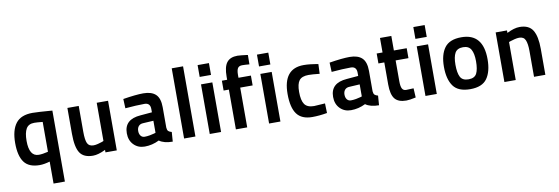

<svg xmlns="http://www.w3.org/2000/svg" viewBox="-63 -1202 5533 1902"><g transform="rotate(-10 2703.5 -250.5)"><path d="M249 11Q140 11 93 -53Q46 -117 46 -246Q46 -375 98 -443Q150 -511 267 -511Q292 -511 341.5 -508Q391 -505 428 -502L465 -499V215H351V-6Q293 11 249 11ZM267 -411Q209 -411 185 -369.5Q161 -328 161 -247Q161 -91 257 -91Q276 -91 299.5 -94.5Q323 -98 337 -102L351 -105V-405Q294 -411 267 -411Z M911 -499H1025V0H911V-25Q837 11 785 11Q691 11 653.5 -47Q616 -105 616 -238V-499H730V-239Q730 -157 746 -123Q762 -89 808 -89Q827 -89 852.5 -95.5Q878 -102 895 -108L911 -115Z M1547 -342V-136Q1549 -111 1559.5 -101Q1570 -91 1593 -85L1586 11Q1499 11 1451 -24Q1381 11 1305 11Q1239 11 1195.5 -33Q1152 -77 1152 -149Q1152 -289 1316 -301L1433 -311V-343Q1433 -406 1375 -406Q1335 -406 1286.5 -403.5Q1238 -401 1209 -398L1181 -396L1177 -490Q1307 -511 1381 -511Q1464 -511 1505.5 -471.5Q1547 -432 1547 -342ZM1433 -226 1329 -220Q1299 -219 1283 -200.5Q1267 -182 1267 -152Q1267 -122 1281.5 -103.5Q1296 -85 1321 -85Q1345 -85 1373 -90Q1401 -95 1417 -100L1433 -105Z M1702 0V-706H1816V0Z M1960 0V-499H2074V0ZM1960 -574V-693H2074V-574Z M2337 -400V0H2223V-400H2170V-499H2223V-530Q2223 -629 2257 -672.5Q2291 -716 2365 -716Q2380 -716 2405.5 -713Q2431 -710 2449 -708L2468 -705L2467 -611Q2425 -615 2394 -615Q2362 -615 2349.5 -594.5Q2337 -574 2337 -529V-499H2462V-400Z M2557 0V-499H2671V0ZM2557 -574V-693H2671V-574Z M2994 -511Q3025 -511 3061.5 -507Q3098 -503 3119 -499L3140 -495L3136 -398Q3063 -406 3025 -406Q2958 -406 2931 -371.5Q2904 -337 2904 -256Q2904 -171 2931 -132Q2958 -93 3026 -93L3137 -100L3140 -3Q3060 11 2991 11Q2884 11 2836 -54Q2788 -119 2788 -256Q2788 -511 2994 -511Z M3622 -342V-136Q3624 -111 3634.5 -101Q3645 -91 3668 -85L3661 11Q3574 11 3526 -24Q3456 11 3380 11Q3314 11 3270.5 -33Q3227 -77 3227 -149Q3227 -289 3391 -301L3508 -311V-343Q3508 -406 3450 -406Q3410 -406 3361.5 -403.5Q3313 -401 3284 -398L3256 -396L3252 -490Q3382 -511 3456 -511Q3539 -511 3580.5 -471.5Q3622 -432 3622 -342ZM3508 -226 3404 -220Q3374 -219 3358 -200.5Q3342 -182 3342 -152Q3342 -122 3356.5 -103.5Q3371 -85 3396 -85Q3420 -85 3448 -90Q3476 -95 3492 -100L3508 -105Z M4029 -398H3900V-189Q3900 -137 3912 -114.5Q3924 -92 3952 -92L4027 -95L4032 -2Q3971 12 3936 12Q3856 12 3821 -31.5Q3786 -75 3786 -176V-398H3727V-498H3786V-644H3900V-498H4029Z M4130 0V-499H4244V0ZM4130 -574V-693H4244V-574Z M4580 -511Q4799 -511 4799 -252Q4799 -128 4749.5 -58.5Q4700 11 4580 11Q4459 11 4409.5 -58Q4360 -127 4360 -252Q4360 -374 4410.5 -442.5Q4461 -511 4580 -511ZM4683 -252Q4683 -329 4660 -370Q4637 -411 4580 -411Q4521 -411 4498.5 -371Q4476 -331 4476 -252Q4476 -170 4497.5 -129Q4519 -88 4580 -88Q4641 -88 4662 -129.5Q4683 -171 4683 -252Z M5038 0H4924V-499H5038V-474Q5111 -511 5166 -511Q5260 -511 5298 -449Q5336 -387 5336 -261V0H5222V-260Q5222 -332 5206 -369.5Q5190 -407 5144 -407Q5124 -407 5097.5 -400.5Q5071 -394 5054 -388L5038 -382Z"/></g></svg>

Font: TypoPRO Titillium Maps
Style: 800 wt
Weight: 800
Designer: Campivisivi
Foundry: Accademia di Belle Arti di Urbino and students of MA course of Visual design
Version: Version 001.001